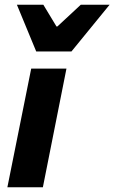

<svg xmlns="http://www.w3.org/2000/svg" viewBox="-20 -786 480 806"><path d="M11 0 111 -498H259L160 0ZM132 -570 51 -766H162L217 -675H221L319 -766H440L280 -570Z"/></svg>

Font: Source Sans 3 ExtraLight ExtraBold
Style: Italic
Weight: 800
Italic angle: -11°
Version: Version 3.052;hotconv 1.1.0;makeotfexe 2.6.0